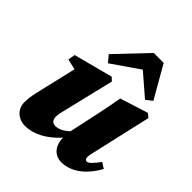

<svg xmlns="http://www.w3.org/2000/svg" viewBox="-211 -891 1040 1040"><g transform="rotate(45 309.0 -370.5)"><path d="M429 16C516 16 581 -53 618 -121L585 -142C555 -102 538 -84 524 -84C515 -84 509 -91 509 -104C509 -114 511 -125 515 -141L594 -487L572 -505L411 -454C403 -409 395 -366 386 -323L352 -165C350 -156 348 -147 346 -138C317 -111 291 -100 268 -100C250 -100 234 -109 234 -139C234 -158 239 -176 244 -196L314 -487L295 -505L70 -446L63 -405L124 -391L69 -156C62 -125 58 -98 58 -73C58 -18 101 16 152 16C213 16 282 -18 342 -85C342 -23 378 16 429 16ZM511 -544 547 -572 441 -757H365L197 -580L229 -542L387 -651Z"/></g></svg>

Font: Source Serif Pro Black
Style: Italic
Weight: 900
Italic angle: -12°
Designer: Frank Grießhammer
Foundry: Adobe Systems Incorporated
Version: Version 3.001;hotconv 1.0.111;makeotfexe 2.5.65597